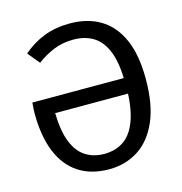

<svg xmlns="http://www.w3.org/2000/svg" viewBox="-106 -797 860 906"><g transform="rotate(-15 324.5 -344.5)"><path d="M496 -335 495 -361Q495 -456 473 -513.5Q451 -571 410 -597Q369 -623 311 -623Q257 -623 213 -604.5Q169 -586 132 -558L84 -616Q133 -658 189 -679.5Q245 -701 315 -701Q401 -701 463.5 -663.5Q526 -626 560 -549.5Q594 -473 594 -356Q594 -230 558 -148.5Q522 -67 459.5 -27.5Q397 12 318 12Q230 12 169 -28Q108 -68 76.5 -145.5Q45 -223 45 -335Q45 -345 46 -359Q47 -373 48 -386H511V-310H139Q141 -222 162.5 -168Q184 -114 223 -89Q262 -64 314 -64Q369 -64 409 -91Q449 -118 471.5 -178Q494 -238 496 -335Z"/></g></svg>

Font: Fira Sans Variable
Style: Regular
Weight: 400
Designer: Carrois Corporate & Edenspiekermann AG
Foundry: Carrois Corporate GbR & Edenspiekermann AG
Version: Version 4.202